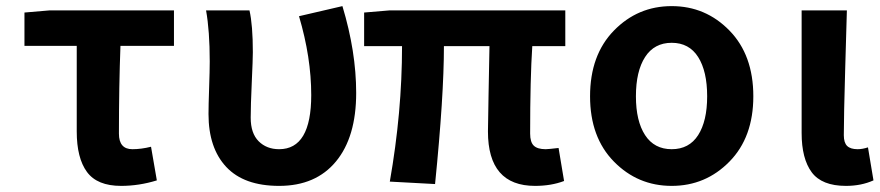

<svg xmlns="http://www.w3.org/2000/svg" viewBox="-20 -594 2877 628"><path d="M376 14Q298 14 264.5 -31.5Q231 -77 231 -164V-444H60V-553L142 -560H549V-444H374Q369 -313 369 -157Q369 -106 413 -106Q442 -106 474 -114L493 -4Q435 14 376 14Z M893 14Q778 14 720 -48Q662 -110 662 -221Q662 -249 664 -306.5Q666 -364 666 -393Q666 -493 654 -560H796Q807 -512 807 -423Q807 -401 803.5 -324.5Q800 -248 800 -209Q800 -158 826 -132Q852 -106 893 -106Q998 -106 998 -283Q998 -406 958 -541L1100 -574Q1145 -425 1145 -290Q1145 -146 1079 -66Q1013 14 893 14Z M1730 14Q1576 14 1576 -164Q1576 -182 1578 -285.5Q1580 -389 1581 -443H1432Q1432 -280 1403 8L1255 0Q1295 -227 1295 -443H1171V-553L1254 -560H1829V-443H1721Q1714 -337 1714 -157Q1714 -129 1726 -117.5Q1738 -106 1765 -106Q1773 -106 1807 -110L1825 -2Q1783 14 1730 14Z M1910 -279Q1910 -414 1988 -494Q2066 -574 2177 -574Q2288 -574 2366 -494Q2444 -414 2444 -279Q2444 -145 2366 -65.5Q2288 14 2177 14Q2066 14 1988 -65.5Q1910 -145 1910 -279ZM2293 -279Q2293 -361 2263.5 -407.5Q2234 -454 2177 -454Q2120 -454 2090 -407.5Q2060 -361 2060 -279Q2060 -198 2090 -152Q2120 -106 2177 -106Q2234 -106 2263.5 -152Q2293 -198 2293 -279Z M2747 14Q2668 14 2635 -30.5Q2602 -75 2602 -159V-560H2750Q2749 -525 2744.5 -369Q2740 -213 2740 -152Q2740 -127 2751 -116.5Q2762 -106 2785 -106Q2801 -106 2819 -112L2837 -4Q2797 14 2747 14Z"/></svg>

Font: NotoSansHansBold
Style: Bold
Weight: 700
Designer: Ryoko NISHIZUKA  (kana & ideographs); Paul D. Hunt (Latin, Greek & Cyrillic); Wenlong ZHANG  (bopomofo); Sandoll Communi
Foundry: Adobe Systems Incorporated
Version: Version 1.00;December 8, 2021;FontCreator 13.0.0.2675 64-bit